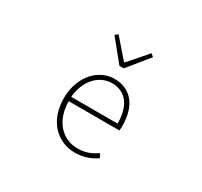

<svg xmlns="http://www.w3.org/2000/svg" viewBox="-166 -1030 1331 1266"><g transform="rotate(30 500.0 -397.5)"><path d="M536 13C614 13 659 -13 699 -37L683 -68C643 -39 598 -20 538 -20C414 -20 333 -122 333 -261H719C721 -275 721 -286 721 -297C721 -453 644 -540 522 -540C405 -540 295 -434 295 -262C295 -90 403 13 536 13ZM333 -294C344 -427 428 -507 522 -507C621 -507 686 -437 686 -294ZM506 -630H539L669 -790L648 -808L524 -666H520L397 -808L376 -790Z"/></g></svg>

Font: Harano Aji Gothic CN ExtraLight
Style: Regular
Weight: 250
Foundry: Masamichi Hosoda
Version: HaranoAjiGothicCN-ExtraLight version 20230610;ttx 4.39.4